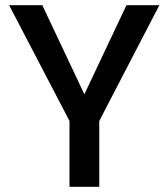

<svg xmlns="http://www.w3.org/2000/svg" viewBox="-20 -715 645 735"><path d="M590 -695 360 -252V0H246V-252L15 -695H142L303 -354L464 -695Z"/></svg>

Font: Poppins-Tabular Medium
Style: Regular
Weight: 500
Designer: Ninad Kale (Devanagari), Jonny Pinhorn (Latin)
Foundry: Indian Type Foundry
Version: Version 4.004